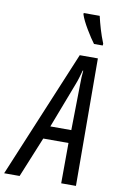

<svg xmlns="http://www.w3.org/2000/svg" viewBox="-167 -1008 673 1064"><g transform="rotate(10 169.5 -475.5)"><path d="M-65 0H22L115 -227H257L256 0H339L336 -717H234ZM142 -300 238 -551Q248 -576 254 -597.5Q260 -619 265 -636H268Q264 -604 264 -551L260 -300ZM301 -792H350L351 -802Q335 -842 324 -879Q313 -916 305 -951H215V-943Q225 -912 253 -865Q281 -818 301 -792Z"/></g></svg>

Font: Noto Sans UI Condensed
Style: Italic
Weight: 400
Width: 3
Italic angle: -12°
Designer: Monotype Design Team
Foundry: Monotype Imaging Inc.
Version: Version 1.901